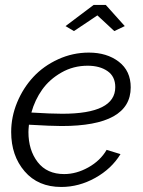

<svg xmlns="http://www.w3.org/2000/svg" viewBox="-20 -741 574 771"><path d="M371.1 -679.2 276.9 -616.2 243.2 -636.2 356 -721.2H404.8L481 -636.2L439 -616.2ZM227.1 -234.9Q187.5 -234.9 96.2 -240.2Q94.2 -220.7 94.2 -210.9Q94.2 -138.2 131.3 -90.1Q168.5 -42 237.8 -42Q286.6 -42 334.7 -68.8Q382.8 -95.7 408.2 -139.2L463.9 -122.1Q427.7 -63 362.3 -26.6Q296.9 9.8 226.1 9.8Q132.8 9.8 78.9 -53Q24.9 -115.7 24.9 -210.9Q24.9 -272 48.8 -329.8Q72.8 -387.7 113.8 -431.9Q154.8 -476.1 213.4 -502.9Q272 -529.8 336.9 -529.8Q409.2 -529.8 457 -493.2Q504.9 -456.5 504.9 -390.1Q504.9 -234.9 227.1 -234.9ZM332 -477.1Q274.4 -477.1 226.6 -449.7Q178.7 -422.4 149.4 -381.1Q120.1 -339.8 106 -289.1Q185.5 -284.2 230 -284.2Q442.9 -284.2 442.9 -391.1Q442.9 -434.1 411.6 -455.6Q380.4 -477.1 332 -477.1Z"/></svg>

Font: Rawline
Style: Italic
Weight: 400
Italic angle: -12°
Designer: Matt McInerney, Pablo Impallari, Rodrigo Fuenzalida
Foundry: Matt McInerney, Pablo Impallari, Rodrigo Fuenzalida
Version: Version 4.020;PS 004.020;hotconv 1.0.88;makeotf.lib2.5.64775